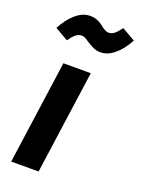

<svg xmlns="http://www.w3.org/2000/svg" viewBox="-149 -856 683 923"><g transform="rotate(20 192.5 -394.0)"><path d="M252 -640.1Q229 -640.1 208.3 -651.4Q187.5 -662.6 171.1 -673.8Q154.8 -685.1 143.1 -685.1Q125.5 -685.1 112.1 -674.1Q98.6 -663.1 82 -639.2L14.2 -678.2Q40 -727.5 75 -757.8Q109.9 -788.1 148.9 -788.1Q168.5 -788.1 185.5 -781Q202.6 -773.9 212.9 -765.1Q223.1 -756.3 235.1 -749.3Q247.1 -742.2 256.8 -742.2Q272.9 -742.2 286.4 -752.9Q299.8 -763.7 316.9 -787.1L384.8 -748Q358.4 -698.2 323.7 -669.2Q289.1 -640.1 252 -640.1ZM244.1 -529.8 169.9 0H29.8L104 -529.8Z"/></g></svg>

Font: FiraGO SemiBold
Style: Italic
Weight: 600
Italic angle: -8°
Designer: bBox Type GmbH
Foundry: bBox Type GmbH
Version: Version 1.001;PS 001.001;hotconv 1.0.88;makeotf.lib2.5.64775